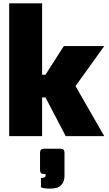

<svg xmlns="http://www.w3.org/2000/svg" viewBox="-20 -802 645 1131"><path d="M274.4 309.1Q250 309.1 235.4 305.7L221.2 301.8V246.1H224.1Q234.9 246.1 240.7 243.2Q246.6 240.2 247.8 236.6Q249 232.9 249 223.1H238.8Q216.3 223.1 215.8 200.2V98.1Q215.8 74.2 237.8 74.2H338.9Q359.9 74.2 359.9 97.2V232.9Q359.9 264.2 345.5 282.5Q331.1 300.8 311.8 304.9Q292.5 309.1 274.4 309.1ZM594.2 0H367.2L248 -228H228V0H34.2V-782.2H228V-361.8H248L356 -530.8H594.2L424.8 -294.9Z"/></svg>

Font: Squarion Black
Style: Regular
Weight: 900
Designer: Natanael Gama
Version: Version 1.00;September 12, 2019;FontCreator 11.5.0.2425 64-b